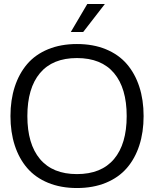

<svg xmlns="http://www.w3.org/2000/svg" viewBox="-20 -946 783 976"><path d="M371.1 9.8Q289.1 9.8 224.4 -16.8Q159.7 -43.5 118.2 -91.8Q76.7 -140.1 54.9 -207.3Q33.2 -274.4 33.2 -356Q33.2 -437.5 54.9 -504.6Q76.7 -571.8 118.2 -620.4Q159.7 -668.9 224.4 -695.6Q289.1 -722.2 371.1 -722.2Q453.6 -722.2 518.3 -695.6Q583 -668.9 624.8 -620.4Q666.5 -571.8 688.2 -504.9Q710 -438 710 -356Q710 -273.9 688.2 -207Q666.5 -140.1 624.8 -91.8Q583 -43.5 518.3 -16.8Q453.6 9.8 371.1 9.8ZM371.1 -61Q495.1 -61 559.6 -137.5Q624 -213.9 624 -356Q624 -498 559.6 -574.5Q495.1 -650.9 371.1 -650.9Q247.6 -650.9 183.3 -574.5Q119.1 -498 119.1 -356Q119.1 -213.9 183.3 -137.5Q247.6 -61 371.1 -61ZM402.8 -783.2H339.8L423.8 -925.8H513.2Z"/></svg>

Font: Creato Display
Style: Regular
Weight: 400
Version: Version 1.000